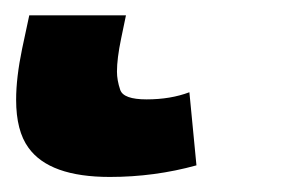

<svg xmlns="http://www.w3.org/2000/svg" viewBox="-20 -20 373 250"><path d="M123 210.4Q44.4 210.4 17.1 172.4Q1 150.4 1 109.9Q1 81.1 8.8 43.5L18.1 0H144L137.7 30.3Q132.3 56.2 132.3 73.2Q132.3 84.5 136.5 96.9Q140.6 109.4 170.9 109.4Q202.1 109.4 226.6 100.1L235.8 195.3Q181.2 210.4 123 210.4Z"/></svg>

Font: Cadman
Style: Bold Italic
Weight: 700
Italic angle: -12°
Designer: Paul James MIller
Foundry: High-Logic / Made with FontCreator
Version: Version 2.114;March 28, 2021;FontCreator 13.0.0.2683 64-bit